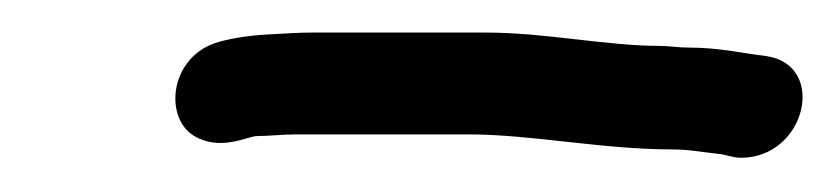

<svg xmlns="http://www.w3.org/2000/svg" viewBox="-20 -352 501 115"><path d="M382.6 -262.5C392.7 -262.5 399.4 -261 412.3 -259.6C416 -258.9 419.6 -257.5 423.8 -257.5C462.8 -257.5 475.6 -313.1 439 -318.4C424.4 -320.1 411.4 -323.5 392.2 -323.5C386.1 -323.5 380.8 -324.5 375.4 -324.5C343.2 -324.5 306.8 -332.5 270.7 -332.5H166.7C158.4 -332.5 151.5 -331.9 143 -331.5C131.4 -331 120.5 -329.5 111.4 -327C81.5 -318.9 77.8 -281.5 96.4 -270.5C112.2 -261.2 128.6 -270.5 133.8 -270.5C141.2 -270.5 148.9 -271.5 157 -271.5H261C297.9 -271.5 341.1 -262.5 382.6 -262.5Z"/></svg>

Font: CiSf OpenHand
Style: BdObl
Weight: 400
Foundry: Cannot Into Space Fonts
Version: Version 0.7892